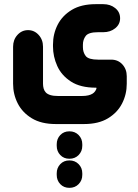

<svg xmlns="http://www.w3.org/2000/svg" viewBox="-20 -422 664 924"><path d="M384 175H249Q179 175 133.5 147.5Q88 120 65.5 76Q43 32 43 -19V-197Q43 -231 64 -254Q85 -277 115 -277Q145 -277 166 -254Q187 -231 187 -197V-19Q187 -7 190 4Q193 15 200.5 23Q208 31 222.5 35.5Q237 40 260 40H373Q392 40 404.5 37Q417 34 425 29Q433 24 437.5 17.5Q442 11 444 5V3Q446 0 442 0H441Q367 0 321.5 -29.5Q276 -59 255.5 -104.5Q235 -150 235 -199V-207Q235 -259 257.5 -303Q280 -347 325.5 -374.5Q371 -402 441 -402H477Q511 -402 534.5 -383Q558 -364 558 -334Q558 -305 534.5 -286Q511 -267 477 -267H452Q406 -267 392.5 -249Q379 -231 379 -207V-195Q379 -170 392.5 -152.5Q406 -135 452 -135H515Q548 -135 569 -112Q590 -89 590 -55V-19Q590 32 567.5 76Q545 120 499.5 147.5Q454 175 384 175ZM253 272Q253 246 270 228Q287 210 314 210Q341 210 358.5 228Q376 246 376 272V280Q376 306 358.5 324Q341 342 314 342Q287 342 270 324Q253 306 253 280ZM253 412Q253 386 270 368Q287 350 314 350Q341 350 358.5 368Q376 386 376 412V420Q376 446 358.5 464Q341 482 314 482Q287 482 270 464Q253 446 253 420Z"/></svg>

Font: Beiruti Black
Style: Regular
Weight: 900
Designer: Arlette Boutros
Foundry: Boutros
Version: Version 1.41